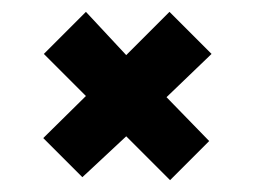

<svg xmlns="http://www.w3.org/2000/svg" viewBox="-20 -478 428 324"><path d="M54 -387 125 -316 53 -245 119 -179 193 -248 267 -174 333 -240 261 -314 337 -387 266 -458 193 -385 125 -458Z"/></svg>

Font: Purple Purse
Style: Regular
Weight: 400
Designer: Astigmatic (AOETI)
Foundry: Astigmatic (AOETI)
Version: Version 1.000